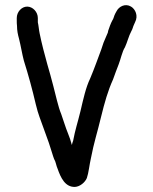

<svg xmlns="http://www.w3.org/2000/svg" viewBox="-20 -698 602 756"><path d="M46 -627V-618C46 -610 46 -603 47 -596C47 -578 50 -563 55 -545C62 -518 67 -485 74 -459C92 -402 107 -347 121 -287C131 -245 140 -227 152 -192C160 -168 171 -142 178 -118L185 -96C188 -87 190 -79 193 -72C200 -61 201 -46 207 -33C219 1 236 39 275 38C295 37 315 20 322 3C329 -17 332 -49 338 -75C350 -138 363 -175 378 -238C392 -295 405 -341 425 -385C433 -406 439 -425 447 -444C455 -464 461 -495 472 -512C481 -531 487 -557 497 -575C503 -585 503 -592 508 -602L512 -611C525 -636 513 -662 496 -672C473 -686 448 -672 439 -654L434 -645C428 -634 428 -625 422 -617C416 -606 410 -589 406 -577C405 -573 405 -569 403 -566L397 -552C390 -537 385 -524 379 -504C372 -486 366 -469 359 -450C352 -430 343 -409 335 -389C318 -354 308 -308 297 -261C285 -212 276 -187 268 -144C266 -139 264 -133 263 -127C259 -143 254 -157 248 -172C238 -196 230 -224 221 -249C209 -277 199 -326 190 -359C183 -386 174 -419 166 -446C156 -482 144 -527 136 -567C133 -581 132 -598 129 -610V-627C129 -651 109 -672 87 -672C65 -672 46 -651 46 -627Z"/></svg>

Font: Electronic
Style: Circ
Weight: 900
Version: Version 1.011